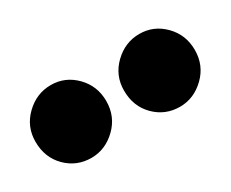

<svg xmlns="http://www.w3.org/2000/svg" viewBox="-46 -828 517 430"><g transform="rotate(-30 213.0 -613.5)"><path d="M326 -520Q288 -520 261.5 -546.5Q235 -573 235 -614Q235 -653 263 -680Q291 -707 328 -707Q365 -707 391.5 -680Q418 -653 418 -614Q418 -574 390 -547Q362 -520 326 -520ZM97 -520Q59 -520 32.5 -546.5Q6 -573 6 -614Q6 -653 34 -680Q62 -707 99 -707Q136 -707 162.5 -680Q189 -653 189 -614Q189 -574 161 -547Q133 -520 97 -520Z"/></g></svg>

Font: Overlock Black
Style: Regular
Weight: 900
Designer: Dario Muhafara
Foundry: Dario Manuel Muhafara
Version: Version 1.002